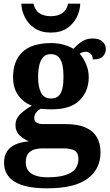

<svg xmlns="http://www.w3.org/2000/svg" viewBox="-20 -783 600 1043"><path d="M236 240Q118 240 60 204.5Q2 169 2 101Q2 65 17.5 40.5Q33 16 63.5 2Q94 -12 137 -15Q110 -26 87 -47.5Q64 -69 64 -104Q64 -137 89 -162Q114 -187 153 -209Q109 -225 80 -264Q51 -303 51 -364Q51 -452 102 -500.5Q153 -549 260 -549Q295 -549 326 -540Q357 -531 379 -518Q397 -537 413 -549.5Q429 -562 446 -568Q463 -574 483 -574Q519 -574 537 -557Q555 -540 555 -517Q555 -495 540 -477.5Q525 -460 484 -460Q484 -480 472 -491Q460 -502 446 -502Q438 -502 428 -499Q418 -496 413 -491Q433 -469 447.5 -435Q462 -401 462 -364Q462 -288 413 -238.5Q364 -189 260 -189Q249 -189 230 -190Q211 -191 202 -192Q188 -186 177 -172.5Q166 -159 166 -141Q166 -125 179 -117Q192 -109 213 -109H334Q401 -109 443 -91Q485 -73 505.5 -38.5Q526 -4 526 44Q526 136 455 188Q384 240 236 240ZM238 180Q297 180 334 168.5Q371 157 388.5 135Q406 113 406 80Q406 48 386 35.5Q366 23 325 23H209Q189 23 168.5 28.5Q148 34 134 50Q120 66 120 99Q120 126 133.5 144Q147 162 173.5 171Q200 180 238 180ZM257 -248Q284 -248 298.5 -262Q313 -276 319 -302.5Q325 -329 325 -365Q325 -402 319 -430Q313 -458 298 -473.5Q283 -489 256 -489Q230 -489 215 -473Q200 -457 193.5 -429Q187 -401 187 -364Q187 -312 202.5 -280Q218 -248 257 -248ZM255.9 -606Q204 -606 168.5 -629.5Q133 -653 115 -689.5Q97 -726 96 -763H162Q170 -727 194.5 -711Q219 -695 256 -695Q293 -695 317.5 -711Q342 -727 350 -763H416Q415 -726 397 -689.5Q379 -653 344 -629.5Q309 -606 255.9 -606Z"/></svg>

Font: Noto Serif Armenian
Style: Regular
Weight: 400
Designer: Monotype Design Team
Foundry: Monotype Imaging Inc.
Version: Version 2.007